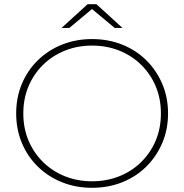

<svg xmlns="http://www.w3.org/2000/svg" viewBox="-20 -890 877 914"><path d="M418 4Q341 4 275 -22.5Q209 -49 160 -97Q111 -145 84 -209.5Q57 -274 57 -350Q57 -426 84 -490.5Q111 -555 160 -603Q209 -651 275 -677.5Q341 -704 418 -704Q496 -704 562 -677.5Q628 -651 676.5 -603Q725 -555 752.5 -490.5Q780 -426 780 -350Q780 -274 752.5 -209.5Q725 -145 676.5 -97Q628 -49 562 -22.5Q496 4 418 4ZM418 -27Q488 -27 548 -51Q608 -75 652.5 -119Q697 -163 721.5 -221.5Q746 -280 746 -350Q746 -420 721.5 -478.5Q697 -537 652.5 -581Q608 -625 548 -649Q488 -673 418 -673Q349 -673 289 -649Q229 -625 184.5 -581Q140 -537 115.5 -478.5Q91 -420 91 -350Q91 -280 115.5 -221.5Q140 -163 184.5 -119Q229 -75 289 -51Q349 -27 418 -27ZM273 -757 397 -870H439L563 -757H526L418 -847L310 -757Z"/></svg>

Font: Montserrat Thin ExtraLight
Style: Regular
Weight: 250
Version: Version 9.000